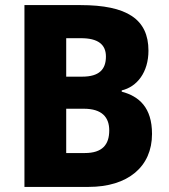

<svg xmlns="http://www.w3.org/2000/svg" viewBox="-20 -734 665 754"><path d="M296 -714H76V0H328C482 0 577 -79 577 -208C577 -312 526 -356 458 -374V-379C518 -393 563 -450 563 -535C563 -659 478 -714 296 -714ZM303 -433H240V-584H298C364 -584 396 -560 396 -512C396 -462 370 -433 303 -433ZM240 -307H309C381 -307 409 -273 409 -222C409 -166 382 -133 313 -133H240Z"/></svg>

Font: Noto Sans Thai SemCond ExtBd
Style: Regular
Weight: 800
Width: 4
Designer: Monotype Design Team
Foundry: Monotype Imaging Inc.
Version: Version 2.002